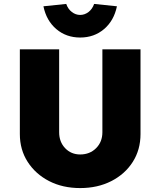

<svg xmlns="http://www.w3.org/2000/svg" viewBox="-20 -951 817 977"><path d="M388 6Q299 6 230 -29.5Q161 -65 121 -127Q81 -189 81 -269V-700H281V-278Q281 -229 311.5 -197Q342 -165 388 -165Q437 -165 469 -197Q501 -229 501 -278V-700H695V-269Q695 -189 655.5 -127Q616 -65 546.5 -29.5Q477 6 388 6ZM388 -760Q317 -760 266.5 -803Q216 -846 201 -919L317 -931Q326 -905 345.5 -890Q365 -875 388 -875Q411 -875 430.5 -890Q450 -905 459 -931L575 -919Q560 -846 509.5 -803Q459 -760 388 -760Z"/></svg>

Font: Lexend Deca ExtraBold
Style: Regular
Weight: 800
Designer: Bonnie Shaver-Troup, Thomas Jockin
Foundry: Lexend
Version: Version 1.008; ttfautohint (v1.8.4.7-5d5b)